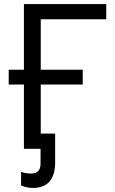

<svg xmlns="http://www.w3.org/2000/svg" viewBox="-20 -734 567 947"><path d="M181 -639V-390H388V-317H181V-75H252V66Q252 193 141 193Q114 193 84 181V113Q104 122 134 122Q180 122 180 73V0H98V-317H23V-390H98V-714H504V-639Z"/></svg>

Font: OpenSansMMV
Style: Regular
Weight: 400
Designer: Steve Matteson
Foundry: Ascender Corporation
Version: Version 4.000